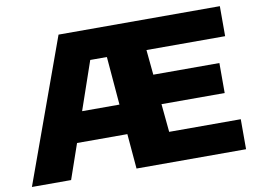

<svg xmlns="http://www.w3.org/2000/svg" viewBox="-79 -858 1319 977"><g transform="rotate(-10 581.0 -370.0)"><path d="M747 -155H1117V0H551L535.5 -180.5H275.5L213 0H10.5L278.5 -740H1112V-585H705.5L718 -455.5H1059.5V-300.5H733ZM329 -335.5H522L501 -585H415Z"/></g></svg>

Font: Encode Sans Expanded ExtraBold
Style: Regular
Weight: 800
Width: 7
Designer: Multiple Designers
Foundry: Impallari Type
Version: Version 2.000